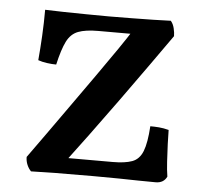

<svg xmlns="http://www.w3.org/2000/svg" viewBox="-41 -504 583 548"><g transform="rotate(5 250.5 -229.5)"><path d="M67 2Q60 -5 55.5 -15.5Q51 -26 51 -38Q72 -67 101.5 -108.5Q131 -150 164 -196.5Q197 -243 228.5 -287.5Q260 -332 285 -368.5Q310 -405 323 -426L343 -414H223Q187 -414 166 -406Q145 -398 133.5 -375Q122 -352 112 -308Q100 -308 85.5 -310Q71 -312 60 -316Q63 -349 65 -386Q67 -423 67 -461Q88 -460 119 -459.5Q150 -459 185 -458.5Q220 -458 250 -458Q280 -458 313.5 -458.5Q347 -459 377.5 -459.5Q408 -460 427 -461Q434 -453 437 -440.5Q440 -428 440 -418Q414 -381 377 -329Q340 -277 300 -221.5Q260 -166 223 -116Q186 -66 161 -33L153 -45H297Q332 -45 352.5 -52.5Q373 -60 382.5 -84Q392 -108 395 -156Q407 -156 420 -155Q433 -154 448 -150Q448 -134 449 -109.5Q450 -85 451.5 -60Q453 -35 456 -17Q447 2 424 2Q398 2 374 1.5Q350 1 319 0.5Q288 0 245 0Q179 0 136.5 0.5Q94 1 67 2Z"/></g></svg>

Font: Vollkorn
Style: Regular
Weight: 400
Designer: Friedrich Althausen
Foundry: Friedrich Althausen
Version: Version 4.104